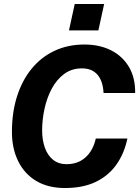

<svg xmlns="http://www.w3.org/2000/svg" viewBox="-20 -934 700 966"><path d="M307 12Q222 12 162.5 -23.5Q103 -59 71.5 -123Q40 -187 40 -270Q40 -368 65.5 -448.5Q91 -529 138.5 -587.5Q186 -646 253.5 -678Q321 -710 405 -710Q480 -710 537.5 -681.5Q595 -653 628 -598.5Q661 -544 660 -466H501Q498 -526 470.5 -558Q443 -590 392 -590Q341 -590 303 -562Q265 -534 240.5 -488Q216 -442 204 -387Q192 -332 192 -278Q192 -230 205.5 -191.5Q219 -153 246.5 -130.5Q274 -108 315 -108Q372 -108 410 -142Q448 -176 462 -237H621Q605 -161 565 -105Q525 -49 461 -18.5Q397 12 307 12ZM327 -781 356 -914H504L475 -781Z"/></svg>

Font: Azeret Mono Thin SemiBold
Style: Italic
Weight: 600
Italic angle: -12°
Version: Version 1.002